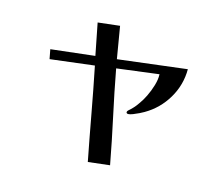

<svg xmlns="http://www.w3.org/2000/svg" viewBox="-105 -873 1211 1039"><g transform="rotate(15 500.0 -353.5)"><path d="M860 -600Q860 -512 815 -436Q770 -360 694 -316Q686 -311 669.5 -303Q653 -295 636.5 -288.5Q620 -282 610 -282Q607 -282 603.5 -284Q600 -286 600 -290Q600 -295 605 -300Q619 -312 631 -325Q643 -338 653 -353Q669 -374 684.5 -405.5Q700 -437 710 -471Q720 -505 719 -531V-534L484 -504Q508 -375 536 -246.5Q564 -118 588 11L467 25Q442 -103 418.5 -232Q395 -361 369 -489L123 -459L113 -512L358 -540L323 -718L445 -732L475 -553Z"/></g></svg>

Font: Kaisei Opti
Style: Bold
Weight: 700
Designer: Font-Kai, 金井和夫
Foundry: KAZUO KANAI
Version: Version 5.003